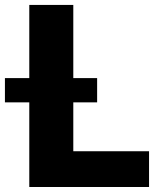

<svg xmlns="http://www.w3.org/2000/svg" viewBox="-62 -747 652 767"><path d="M55 0V-727.3H230.8V-142.8H533.4V0ZM-42.3 -338.1V-435H326V-338.1Z"/></svg>

Font: Inter UI Extra Bold
Style: Regular
Weight: 800
Designer: Rasmus Andersson
Foundry: rsms
Version: 3.2;8d6f07862